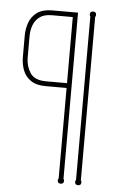

<svg xmlns="http://www.w3.org/2000/svg" viewBox="-52 -746 472 793"><g transform="rotate(5 183.5 -350.0)"><path d="M312 -11Q315 -8 315 -3Q315 10 302 10Q289 10 289 -3Q289 -8 292 -11V-688Q289 -693 289 -697Q289 -710 302 -710Q315 -710 315 -697Q315 -693 312 -688ZM240 -11Q243 -8 243 -3Q243 10 230 10Q217 10 217 -3Q217 -8 220 -11V-386H133Q94 -386 71 -402Q48 -418 38.5 -443.5Q29 -469 29 -497V-586Q29 -615 38.5 -641Q48 -667 71 -683.5Q94 -700 133 -700H240ZM220 -406V-680H133Q101 -680 82.5 -666Q64 -652 56.5 -630.5Q49 -609 49 -586V-497Q49 -462 67 -434Q85 -406 133 -406Z"/></g></svg>

Font: Wire One
Style: Regular
Weight: 400
Designer: Alexei Vanyashin, Gayaneh Bagdasaryan
Foundry: Cyreal
Version: Version 1.102; ttfautohint (v1.8.3)